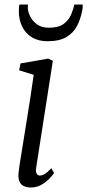

<svg xmlns="http://www.w3.org/2000/svg" viewBox="-20 -822 387 852"><path d="M117 10Q100 10 86.8 4.2Q73.5 -1.5 67 -15Q60.5 -28.5 62 -50.5Q63.5 -68.5 69.2 -105Q75 -141.5 82.8 -189.2Q90.5 -237 99 -289.8Q107.5 -342.5 115.5 -394.2Q123.5 -446 129.5 -490L65 -510L71 -540.5L194.5 -562L214.5 -552L140.5 -78Q137.5 -59.5 143 -51.2Q148.5 -43 155.5 -43Q166.5 -43 178.5 -50Q190.5 -57 207.5 -75.5L220 -54.5Q215.5 -47 201.2 -31.5Q187 -16 165.5 -3Q144 10 117 10ZM190.5 -639Q149.5 -639 121 -656.8Q92.5 -674.5 78 -704.8Q63.5 -735 63.5 -773Q63.5 -785 64.5 -792.2Q65.5 -799.5 66 -802H104Q104 -798.5 103.8 -794.8Q103.5 -791 103.5 -786Q103.5 -772 113 -751.2Q122.5 -730.5 143.2 -714.8Q164 -699 197 -699Q241 -699 263.8 -716.8Q286.5 -734.5 296.2 -758.8Q306 -783 310 -802H347Q347 -798.5 346.8 -790.8Q346.5 -783 344.5 -773.5Q337.5 -737 321.5 -706.5Q305.5 -676 274.5 -657.5Q243.5 -639 190.5 -639Z"/></svg>

Font: Merriweather 28pt Light
Style: Italic
Weight: 300
Italic angle: -7.8°
Version: Version 2.101